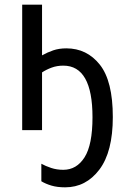

<svg xmlns="http://www.w3.org/2000/svg" viewBox="-20 -557 542 822"><path d="M463 -56Q463 -210 407.5 -280Q352 -350 264 -350Q233 -350 208 -341.5Q183 -333 160 -320V-537H75V0H160V-247Q178 -259 201 -267.5Q224 -276 251 -276Q376 -276 376 -55Q376 63 342 116.5Q308 170 251 170Q223 170 199 162Q175 154 157 144V219Q175 230 200 237.5Q225 245 259 245Q348 245 405.5 169Q463 93 463 -56Z"/></svg>

Font: Noto Sans UI SemiCondensed
Style: Regular
Weight: 400
Width: 4
Designer: Monotype Design Team
Foundry: Monotype Imaging Inc.
Version: 1.001